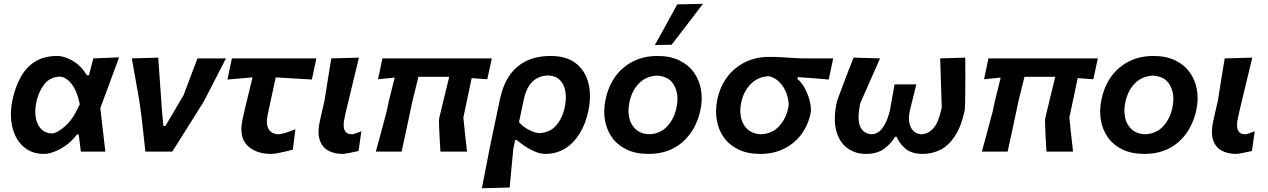

<svg xmlns="http://www.w3.org/2000/svg" viewBox="-20 -810 6778 1026"><path d="M216 12.5Q161.5 12.5 124 -12Q86.5 -36.5 65.2 -77.8Q44 -119 39.5 -170.2Q35 -221.5 46.5 -275Q61 -344.5 90.5 -397.8Q120 -451 168 -481Q216 -511 286 -511Q323 -511 367.8 -485.5Q412.5 -460 444.5 -407.5H455Q461 -431.5 467.5 -454.8Q474 -478 479 -498L616.5 -503.5Q591.5 -436 565.5 -365.8Q539.5 -295.5 516 -232.5Q523 -174 529.5 -115.8Q536 -57.5 543 0H412Q409.5 -22.5 406.5 -45.2Q403.5 -68 400.5 -91.5H391.5Q364 -55.5 331.2 -32.5Q298.5 -9.5 268.2 1.5Q238 12.5 216 12.5ZM258.5 -96.5Q289.5 -100.5 330.5 -137.8Q371.5 -175 406.5 -253Q391 -327 361.2 -363.2Q331.5 -399.5 299 -400.5Q245.5 -398 215.5 -358Q185.5 -318 174.5 -265.5Q165 -222 170.8 -184.2Q176.5 -146.5 198.2 -122.5Q220 -98.5 258.5 -96.5Z M757 0Q752 -45.5 746.5 -94.8Q741 -144 736 -188.5L723.5 -277Q714 -331.5 704 -387.5Q694 -443.5 684.5 -498L825.5 -502Q830 -441.5 835.2 -365Q840.5 -288.5 845.5 -218.5L853 -137.5H864.5L961 -301.5Q979 -349.5 997.8 -399.2Q1016.5 -449 1035 -498H1187.5Q1172 -468 1152.5 -429.8Q1133 -391.5 1114.2 -355Q1095.5 -318.5 1082.2 -293Q1069 -267.5 1066.5 -263.5Q1024.5 -196.5 983 -130.5Q941.5 -64.5 901 0Z M1430 12.5Q1346.5 12.5 1301.2 -33Q1256 -78.5 1276 -171Q1288 -228 1301.5 -281.2Q1315 -334.5 1329.5 -396.5L1195.5 -385L1219 -498H1670.5L1646.5 -385Q1598 -388 1549.2 -390.8Q1500.5 -393.5 1453.5 -396.5Q1442.5 -346.5 1432 -297Q1421.5 -247.5 1410.5 -197.5Q1399.5 -146.5 1416 -119.5Q1432.5 -92.5 1471 -92.5Q1480 -92.5 1506.2 -100.5Q1532.5 -108.5 1558.5 -119.5L1545 -10.5Q1526 -5 1503.2 0.2Q1480.5 5.5 1460.5 9Q1440.5 12.5 1430 12.5Z M1811.5 12.5Q1767 12.5 1734.5 -5Q1702 -22.5 1688.8 -61Q1675.5 -99.5 1689 -162.5Q1696.5 -197.5 1702.5 -222Q1708.5 -246.5 1714.5 -274Q1725 -341.5 1733.2 -393Q1741.5 -444.5 1750.5 -498L1898 -502Q1877 -414.5 1859 -340.5Q1841 -266.5 1829 -216L1820.5 -176Q1812 -136.5 1821.2 -114.5Q1830.5 -92.5 1862 -92.5Q1870 -92.5 1911 -108.5L1896 -3Q1872 2.5 1846 7.5Q1820 12.5 1811.5 12.5Z M1988.5 0Q2003 -53 2016.8 -104Q2030.5 -155 2047 -218L2057 -266Q2066.5 -304 2074.2 -335.8Q2082 -367.5 2089 -395.5L2000 -386.5L2023.5 -498H2608L2584 -386.5Q2563.5 -388 2542.5 -389.5Q2521.5 -391 2500.5 -392.5L2456 -182Q2460 -141 2465 -94.5Q2470 -48 2475.5 0H2333.5Q2331.5 -34.5 2329.2 -73.5Q2327 -112.5 2326.2 -142.2Q2325.5 -172 2327 -179Q2342 -242 2354.5 -292.8Q2367 -343.5 2380.5 -399.5H2216Q2208.5 -369.5 2201 -339Q2193.5 -308.5 2185.5 -277L2171.5 -211Q2159.5 -153.5 2148.5 -102.8Q2137.5 -52 2126 0Z M2555 196Q2565.5 142 2575.8 89.5Q2586 37 2598 -24.5L2651.5 -279.5Q2676 -395.5 2744.5 -453.2Q2813 -511 2922.5 -511Q3007.5 -511 3057.8 -471.2Q3108 -431.5 3124.5 -365Q3141 -298.5 3124 -217.5Q3110 -149.5 3078.2 -97.5Q3046.5 -45.5 2999.8 -16.5Q2953 12.5 2893.5 12.5Q2861 12.5 2818.8 -9.2Q2776.5 -31 2741.5 -62H2733L2723.5 -18Q2718 37.5 2713.2 87.5Q2708.5 137.5 2703.5 192ZM2860.5 -98.5Q2918.5 -101 2952 -139.5Q2985.5 -178 2998.5 -239Q3007.5 -283.5 3001.2 -321.2Q2995 -359 2972 -382.2Q2949 -405.5 2908 -407Q2857.5 -405 2824.8 -373.2Q2792 -341.5 2778 -274L2753.5 -157Q2774 -132.5 2806 -116.2Q2838 -100 2860.5 -98.5Z M3446 12.5Q3376.5 12.5 3327.5 -11.5Q3278.5 -35.5 3249.8 -76.5Q3221 -117.5 3212.5 -169Q3204 -220.5 3215.5 -276Q3238.5 -387.5 3313 -449.2Q3387.5 -511 3493 -511Q3560.5 -511 3609.5 -487.5Q3658.5 -464 3687.8 -423.2Q3717 -382.5 3726 -330.8Q3735 -279 3723 -223Q3700.5 -115.5 3628 -51.5Q3555.5 12.5 3446 12.5ZM3450 -92.5Q3509.5 -95.5 3546.2 -135.8Q3583 -176 3595 -235.5Q3609.5 -303.5 3583.2 -352.8Q3557 -402 3491.5 -406Q3432 -403 3394 -364Q3356 -325 3343.5 -263Q3334 -218.5 3342.5 -180.5Q3351 -142.5 3377.8 -118.5Q3404.5 -94.5 3450 -92.5ZM3479.5 -569.5Q3510 -624.5 3539.8 -678.5Q3569.5 -732.5 3599 -786.5L3736.5 -789.5Q3713 -758.5 3683.8 -720.5Q3654.5 -682.5 3624.8 -643.5Q3595 -604.5 3569 -571Z M4043.5 12.5Q3974 12.5 3925 -11.5Q3876 -35.5 3847.2 -76.8Q3818.5 -118 3810 -169.8Q3801.5 -221.5 3813 -277Q3827 -345.5 3865 -397Q3903 -448.5 3960.5 -477.2Q4018 -506 4091.5 -506Q4131 -506 4160.8 -504Q4190.5 -502 4222.2 -500Q4254 -498 4298.5 -498H4432.5L4408.5 -385Q4369.5 -388.5 4328.2 -391.8Q4287 -395 4243.5 -398L4241.5 -388.5Q4269.5 -363 4286.5 -327.2Q4303.5 -291.5 4309.8 -257.5Q4316 -223.5 4311.5 -203.5Q4297.5 -138.5 4260.5 -90Q4223.5 -41.5 4168 -14.5Q4112.5 12.5 4043.5 12.5ZM4047.5 -92.5Q4106 -95.5 4143 -135.2Q4180 -175 4192.5 -234.5Q4196.5 -252 4192 -277.5Q4187.5 -303 4174.8 -329.2Q4162 -355.5 4140.5 -375.5Q4119 -395.5 4088.5 -403Q4030 -400 3991.8 -361Q3953.5 -322 3941 -262.5Q3931.5 -218.5 3940 -180.5Q3948.5 -142.5 3975.2 -118.5Q4002 -94.5 4047.5 -92.5Z M4607.5 12.5Q4550.5 12.5 4508 -18.5Q4465.5 -49.5 4448.8 -111Q4432 -172.5 4451.5 -264.5Q4452.5 -269 4462.2 -295.5Q4472 -322 4486 -359.2Q4500 -396.5 4515 -435Q4530 -473.5 4541 -502L4682.5 -498Q4665.5 -459 4646.5 -415.8Q4627.5 -372.5 4609.2 -331.5Q4591 -290.5 4577 -258.5Q4559 -169.5 4577.2 -132Q4595.5 -94.5 4639.5 -92.5Q4675.5 -95 4699.8 -131.5Q4724 -168 4736 -223Q4742.5 -259.5 4748.2 -291.8Q4754 -324 4760.5 -359H4876.5Q4867.5 -321.5 4859 -287.8Q4850.5 -254 4841.5 -216.5Q4830.5 -165.5 4847.2 -130.2Q4864 -95 4903.5 -92.5Q4941 -94.5 4968.2 -125Q4995.5 -155.5 5012.5 -235.5Q5011.5 -265 5010 -310.2Q5008.5 -355.5 5007 -405.2Q5005.5 -455 5004 -498L5138 -502Q5138.5 -469 5138.5 -423.2Q5138.5 -377.5 5138.2 -333Q5138 -288.5 5137.2 -257.2Q5136.5 -226 5135.5 -221.5Q5117 -135 5083.5 -83.8Q5050 -32.5 5006 -10Q4962 12.5 4911.5 12.5Q4851 12.5 4817.5 -16.5Q4784 -45.5 4772 -79H4762.5Q4744.5 -45.5 4706.5 -16.5Q4668.5 12.5 4607.5 12.5Z M5227 0Q5241.5 -53 5255.2 -104Q5269 -155 5285.5 -218L5295.5 -266Q5305 -304 5312.8 -335.8Q5320.5 -367.5 5327.5 -395.5L5238.5 -386.5L5262 -498H5846.5L5822.5 -386.5Q5802 -388 5781 -389.5Q5760 -391 5739 -392.5L5694.5 -182Q5698.5 -141 5703.5 -94.5Q5708.5 -48 5714 0H5572Q5570 -34.5 5567.8 -73.5Q5565.5 -112.5 5564.8 -142.2Q5564 -172 5565.5 -179Q5580.5 -242 5593 -292.8Q5605.5 -343.5 5619 -399.5H5454.5Q5447 -369.5 5439.5 -339Q5432 -308.5 5424 -277L5410 -211Q5398 -153.5 5387 -102.8Q5376 -52 5364.5 0Z M6096 12.5Q6026.5 12.5 5977.5 -11.5Q5928.5 -35.5 5899.8 -76.5Q5871 -117.5 5862.5 -169Q5854 -220.5 5865.5 -276Q5888.5 -387.5 5963 -449.2Q6037.5 -511 6143 -511Q6210.5 -511 6259.5 -487.5Q6308.5 -464 6337.8 -423.2Q6367 -382.5 6376 -330.8Q6385 -279 6373 -223Q6350.5 -115.5 6278 -51.5Q6205.5 12.5 6096 12.5ZM6100 -92.5Q6159.5 -95.5 6196.2 -135.8Q6233 -176 6245 -235.5Q6259.5 -303.5 6233.2 -352.8Q6207 -402 6141.5 -406Q6082 -403 6044 -364Q6006 -325 5993.5 -263Q5984 -218.5 5992.5 -180.5Q6001 -142.5 6027.8 -118.5Q6054.5 -94.5 6100 -92.5Z M6585.5 12.5Q6541 12.5 6508.5 -5Q6476 -22.5 6462.8 -61Q6449.5 -99.5 6463 -162.5Q6470.5 -197.5 6476.5 -222Q6482.5 -246.5 6488.5 -274Q6499 -341.5 6507.2 -393Q6515.5 -444.5 6524.5 -498L6672 -502Q6651 -414.5 6633 -340.5Q6615 -266.5 6603 -216L6594.5 -176Q6586 -136.5 6595.2 -114.5Q6604.5 -92.5 6636 -92.5Q6644 -92.5 6685 -108.5L6670 -3Q6646 2.5 6620 7.5Q6594 12.5 6585.5 12.5Z"/></svg>

Font: Commissioner Loud SemiBold
Style: Italic
Weight: 600
Italic angle: -12°
Designer: Kostas Bartsokas
Foundry: Kostas Bartsokas
Version: Version 1.000; ttfautohint (v1.8.3)